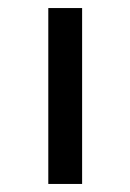

<svg xmlns="http://www.w3.org/2000/svg" viewBox="-20 -515 324 477"><path d="M100 -495H184V-58H100Z"/></svg>

Font: FiraGOUPP
Style: Medium
Weight: 400
Designer: bBox Type
Foundry: bBox Type GmbH
Version: Version 1.001